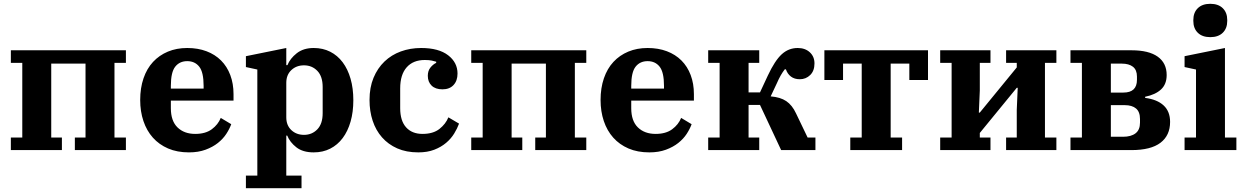

<svg xmlns="http://www.w3.org/2000/svg" viewBox="-20 -788 6537 1008"><path d="M37 -66H97V-458H37V-524H641V-458H581V-66H641V0H373V-66H429V-454H249V-66H305V0H37Z M972 12Q910 12 862.5 -8.5Q815 -29 782.5 -65.5Q750 -102 733 -152.5Q716 -203 716 -263Q716 -326 733.5 -377Q751 -428 783.5 -463Q816 -498 861.5 -517Q907 -536 963 -536Q1019 -536 1064 -519Q1109 -502 1140.5 -470.5Q1172 -439 1189 -394Q1206 -349 1206 -294V-260H877V-220Q877 -153 912 -119Q947 -85 1005 -85Q1059 -85 1092 -109.5Q1125 -134 1139 -169L1194 -136Q1185 -111 1168 -85Q1151 -59 1124 -37.5Q1097 -16 1059 -2Q1021 12 972 12ZM877 -323H1049V-337Q1049 -409 1026 -438Q1003 -467 963 -467Q923 -467 900 -438Q877 -409 877 -337Z M1271 134H1331V-423L1271 -436V-493L1483 -536V-446H1489Q1503 -481 1538 -508.5Q1573 -536 1627 -536Q1675 -536 1713.5 -516.5Q1752 -497 1779 -461Q1806 -425 1820.5 -374.5Q1835 -324 1835 -262Q1835 -200 1820.5 -149.5Q1806 -99 1779 -63Q1752 -27 1713.5 -7.5Q1675 12 1627 12Q1570 12 1536 -14.5Q1502 -41 1488 -76H1483V134H1563V200H1271ZM1576 -80Q1618 -80 1646 -109Q1674 -138 1674 -194V-331Q1674 -387 1646 -416Q1618 -445 1576 -445Q1536 -445 1509.5 -420Q1483 -395 1483 -353V-172Q1483 -130 1509.5 -105Q1536 -80 1576 -80Z M2176 12Q2113 12 2065.5 -9Q2018 -30 1985.5 -67Q1953 -104 1936.5 -154Q1920 -204 1920 -263Q1920 -329 1941 -379.5Q1962 -430 1998.5 -465Q2035 -500 2084.5 -518Q2134 -536 2191 -536Q2283 -536 2332.5 -498Q2382 -460 2382 -402Q2382 -364 2361 -341.5Q2340 -319 2303 -319Q2266 -319 2246 -338.5Q2226 -358 2226 -390Q2226 -416 2239.5 -433Q2253 -450 2270 -458V-464Q2260 -467 2246.5 -470Q2233 -473 2210 -473Q2149 -473 2115 -434.5Q2081 -396 2081 -324V-220Q2081 -154 2112 -119.5Q2143 -85 2198 -85Q2254 -85 2287 -111Q2320 -137 2334 -172L2390 -139Q2381 -114 2364.5 -87Q2348 -60 2322 -38Q2296 -16 2260 -2Q2224 12 2176 12Z M2454 -66H2514V-458H2454V-524H3058V-458H2998V-66H3058V0H2790V-66H2846V-454H2666V-66H2722V0H2454Z M3389 12Q3327 12 3279.5 -8.5Q3232 -29 3199.5 -65.5Q3167 -102 3150 -152.5Q3133 -203 3133 -263Q3133 -326 3150.5 -377Q3168 -428 3200.5 -463Q3233 -498 3278.5 -517Q3324 -536 3380 -536Q3436 -536 3481 -519Q3526 -502 3557.5 -470.5Q3589 -439 3606 -394Q3623 -349 3623 -294V-260H3294V-220Q3294 -153 3329 -119Q3364 -85 3422 -85Q3476 -85 3509 -109.5Q3542 -134 3556 -169L3611 -136Q3602 -111 3585 -85Q3568 -59 3541 -37.5Q3514 -16 3476 -2Q3438 12 3389 12ZM3294 -323H3466V-337Q3466 -409 3443 -438Q3420 -467 3380 -467Q3340 -467 3317 -438Q3294 -409 3294 -337Z M3698 -66H3758V-458H3698V-524H3966V-458H3910V-303H3970L4011 -391Q4048 -470 4084 -503Q4120 -536 4168 -536Q4207 -536 4231.5 -513.5Q4256 -491 4256 -455Q4256 -416 4233.5 -394Q4211 -372 4179 -372Q4151 -372 4132.5 -386Q4114 -400 4106 -424H4100Q4078 -396 4059 -352L4026 -282Q4077 -278 4108 -257Q4139 -236 4159 -193L4220 -66H4261V0H4081L3970 -237H3910V-66H3966V0H3698Z M4444 -66H4504V-454H4406V-368H4308V-524H4852V-368H4754V-454H4656V-66H4716V0H4444Z M4916 -66H4976V-458H4916V-524H5180V-458H5124V-313L5119 -197H5124L5318 -434V-458H5262V-524H5526V-458H5466V-66H5526V0H5262V-66H5318V-211L5323 -327H5318L5124 -90V-66H5180V0H4916Z M5600 -66H5660V-458H5600V-524H5921Q6011 -524 6058 -490.5Q6105 -457 6105 -394Q6105 -346 6075.5 -318.5Q6046 -291 5992 -280V-274Q6055 -266 6089 -234.5Q6123 -203 6123 -148Q6123 -77 6072.5 -38.5Q6022 0 5920 0H5600ZM5876 -70Q5918 -70 5941.5 -88Q5965 -106 5965 -144V-163Q5965 -201 5944 -218.5Q5923 -236 5885 -236H5812V-70ZM5878 -302Q5949 -302 5949 -369V-386Q5949 -421 5928 -437.5Q5907 -454 5869 -454H5812V-302Z M6334 -593Q6292 -593 6268.5 -616Q6245 -639 6245 -678V-683Q6245 -722 6268.5 -745Q6292 -768 6334 -768Q6376 -768 6399.5 -745Q6423 -722 6423 -683V-678Q6423 -639 6399.5 -616Q6376 -593 6334 -593ZM6199 -66H6259V-423L6199 -436V-493L6411 -536V-66H6471V0H6199Z"/></svg>

Font: IBM Plex Serif
Style: Bold
Weight: 700
Designer: Mike Abbink, Paul van der Laan, Pieter van Rosmalen
Foundry: Bold Monday
Version: Version 2.008